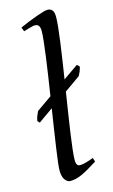

<svg xmlns="http://www.w3.org/2000/svg" viewBox="-119 -788 504 854"><g transform="rotate(-15 133.5 -361.0)"><path d="M222.7 -35.2Q198.7 -20 180.4 -9.5Q162.1 1 147.2 7.6Q132.3 14.2 119.6 17.1Q106.9 20 94.7 20Q81.1 20 70.3 5.4Q59.6 -9.3 59.6 -38.1Q59.6 -49.3 62.7 -76.2Q65.9 -103 71.3 -139.9Q76.7 -176.8 83.5 -221.7Q90.3 -266.6 97.7 -314L29.8 -266.1L21 -275.9Q22.5 -282.2 23.2 -285.6Q23.9 -289.1 25.1 -292.7Q26.4 -296.4 28.8 -302Q31.2 -307.6 36.1 -318.4L106 -367.2Q113.3 -414.1 120.1 -459.5Q127 -504.9 132.1 -543.5Q137.2 -582 140.4 -611.6Q143.6 -641.1 143.6 -657.2Q143.6 -668.5 141.4 -675Q139.2 -681.6 135.7 -684.8Q132.3 -688 127.7 -689Q123 -689.9 118.7 -689.9Q114.7 -689.9 106.2 -687.7Q97.7 -685.5 89.4 -683.1Q79.6 -680.2 67.9 -676.8L60.5 -695.8Q81.1 -705.1 101.8 -713.4Q122.6 -721.7 140.4 -728Q158.2 -734.4 171.9 -738.3Q185.5 -742.2 191.9 -742.2Q205.6 -742.2 213.6 -733.4Q221.7 -724.6 221.7 -702.1Q221.7 -685.1 218.8 -656.2Q215.8 -627.4 210.9 -590.6Q206.1 -553.7 199.5 -511Q192.9 -468.3 186 -423.3L255.4 -471.7L266.6 -460.9L262.7 -448.2Q261.7 -444.3 260.3 -440.9Q258.8 -437.5 256.8 -433.3Q254.9 -429.2 250.5 -420.9L177.7 -369.6Q169.9 -320.3 162.6 -272.7Q155.3 -225.1 149.4 -184.6Q143.6 -144 140.1 -113Q136.7 -82 136.7 -65.9Q136.7 -49.3 141.4 -43.2Q146 -37.1 153.8 -37.1Q165 -37.1 179.9 -41Q194.8 -44.9 216.8 -53.2Z"/></g></svg>

Font: Gentium Plus
Style: Italic
Weight: 400
Italic angle: -8°
Designer: J. Victor Gaultney, Annie Olsen, Iska Routamaa
Foundry: SIL International
Version: Version 1.510